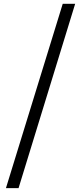

<svg xmlns="http://www.w3.org/2000/svg" viewBox="-20 -814 432 1013"><path d="M11.3 178.7 311 -794.1H376.6L77.9 178.7Z"/></svg>

Font: Noto Sans SC Thin
Style: Regular
Weight: 100
Designer: Ryoko NISHIZUKA 西塚涼子 (kana, bopomofo & ideographs); Paul D. Hunt (Latin, Greek & Cyrillic); Sandoll Communications 산돌커뮤니
Foundry: Adobe
Version: Version 2.004-H2;hotconv 1.0.118;makeotfexe 2.5.65603